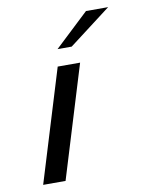

<svg xmlns="http://www.w3.org/2000/svg" viewBox="-79 -743 632 802"><g transform="rotate(-10 237.0 -342.0)"><path d="M38.9 0H133.9L279.5 -476H184.5ZM196.5 -548H256.5L435.1 -684H341.1Z"/></g></svg>

Font: Din Kursivschrift
Style: Eng
Weight: 400
Version: Version 1.089